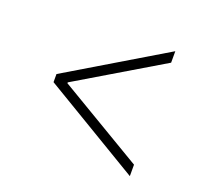

<svg xmlns="http://www.w3.org/2000/svg" viewBox="-97 -664 822 761"><g transform="rotate(20 314.0 -283.5)"><path d="M108.4 -267.1V-301.3L520 -547.4V-499L157.7 -283.2L161.6 -290.5V-277.8L157.7 -284.2L520 -68.8V-20.5Z"/></g></svg>

Font: Inter Tight ExtraLight
Style: Regular
Weight: 250
Designer: Rasmus Andersson
Foundry: rsms
Version: Version 3.004